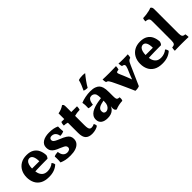

<svg xmlns="http://www.w3.org/2000/svg" viewBox="194 -1802 2894 2894"><g transform="rotate(-45 1641.5 -355.0)"><path d="M279 9Q193 9 139.1 -22.1Q85.2 -53.2 59.6 -106.5Q34 -159.8 34 -226Q34 -297.2 62.6 -351.5Q91.2 -405.8 144 -436.4Q196.8 -467 269.2 -467Q342 -467 388.1 -439.3Q434.2 -411.6 456.7 -363.4Q479.2 -315.2 482 -252.8Q475 -222.6 456.2 -203.8Q429.6 -203.8 393.2 -203.5Q356.8 -203.2 315.6 -202.7Q274.4 -202.2 232.4 -200.4Q190.4 -198.6 152.2 -196V-263.8H341.4Q341.4 -330.4 322.5 -366.9Q303.6 -403.4 267.4 -403.4Q244 -403.4 225.5 -387.4Q207 -371.4 196.5 -338Q186 -304.6 186 -253Q186 -201.6 199.1 -159.6Q212.2 -117.6 242.5 -93.1Q272.8 -68.6 324.8 -68.6Q359.6 -68.6 394 -80.7Q428.4 -92.8 451.6 -114.6Q461.4 -108.4 469 -92.8Q476.6 -77.2 477.4 -60.8Q439.2 -26 390.8 -8.5Q342.4 9 279 9Z M911.6 -435.6Q910.6 -409.8 911 -382.5Q911.4 -355.2 915.4 -329.2Q901.2 -320.8 879.8 -315.7Q858.4 -310.6 836 -310.6Q833.4 -335.6 822.2 -357Q811 -378.4 791.2 -391.4Q771.4 -404.4 742 -404.4Q719.4 -404.4 706.6 -393Q693.8 -381.6 693.8 -363.2Q693.8 -349.2 700.4 -338Q707 -326.8 729.6 -313.2Q752.2 -299.6 801.4 -279.8Q857.8 -257.4 890.3 -236.5Q922.8 -215.6 936.4 -191.2Q950 -166.8 950 -133.2Q950 -87.6 924.2 -55.9Q898.4 -24.2 850.3 -7.6Q802.2 9 737 9Q674.6 9 634 0.1Q593.4 -8.8 554.6 -25.6Q557.2 -44.6 558 -67.3Q558.8 -90 558.3 -111.8Q557.8 -133.6 556.2 -149.6Q570.2 -158 593.4 -162.6Q616.6 -167.2 637.6 -167.2Q643.4 -112 669.2 -84.9Q695 -57.8 734.4 -57.8Q762.8 -57.8 780.2 -70.4Q797.6 -83 797.6 -105Q797.6 -120.6 790 -132.4Q782.4 -144.2 762.1 -155.7Q741.8 -167.2 702.8 -182.8Q656.6 -200.6 624.7 -219.6Q592.8 -238.6 575.9 -266.1Q559 -293.6 559 -337.2Q559 -370.4 573.8 -394.8Q588.6 -419.2 615 -435.3Q641.4 -451.4 675.8 -459.2Q710.2 -467 748.4 -467Q802.4 -467 840.3 -459.2Q878.2 -451.4 911.6 -435.6Z M1199.8 9Q1128.8 9 1092.8 -27.8Q1056.8 -64.6 1056.8 -152.4V-370.6Q1041.2 -376.8 1024 -379.5Q1006.8 -382.2 983 -383Q983 -402 985.6 -416.9Q988.2 -431.8 995 -448H1056.8V-569.8Q1091.8 -574.8 1125.7 -588.8Q1159.6 -602.8 1181.2 -620Q1196 -613.6 1201.4 -602Q1206.8 -590.4 1206.8 -557.2V-448H1329Q1329 -428.4 1326.7 -412.4Q1324.4 -396.4 1319.4 -382.4Q1286.4 -381.6 1258.5 -377.7Q1230.6 -373.8 1206.8 -366.4V-168Q1206.8 -127.2 1212.3 -104.8Q1217.8 -82.4 1229.3 -73.6Q1240.8 -64.8 1258.2 -64.8Q1273.8 -64.8 1289.6 -69Q1305.4 -73.2 1318.8 -81Q1333 -61.8 1333.8 -29.4Q1313.8 -12.8 1276.4 -1.9Q1239 9 1199.8 9Z M1719 9Q1701.4 2.2 1694 -11.7Q1686.6 -25.6 1686.6 -48.8Q1686.6 -61.4 1689.1 -78.7Q1691.6 -96 1697 -111.4L1700.2 -115Q1692.4 -87 1679.2 -65.2Q1666 -43.4 1647.8 -28.8Q1627.2 -11.4 1597.9 -2.2Q1568.6 7 1530.4 7Q1462.6 7 1424.8 -22.1Q1387 -51.2 1387 -105.6Q1387 -144 1404.6 -171.5Q1422.2 -199 1452.3 -218.1Q1482.4 -237.2 1519.3 -249.1Q1556.2 -261 1595.5 -268.2Q1634.8 -275.4 1671.2 -280.6Q1671.2 -308.4 1669.4 -327.2Q1667.6 -346 1662.8 -359.5Q1658 -373 1649 -383Q1637.6 -396.2 1623 -401.9Q1608.4 -407.6 1593.6 -407.6Q1566.6 -407.6 1550.3 -391.3Q1534 -375 1526 -349.5Q1518 -324 1515.2 -295.8Q1489.8 -295.8 1468 -297.6Q1446.2 -299.4 1429 -306.4Q1431 -333.2 1430.1 -364.5Q1429.2 -395.8 1422.8 -427.4Q1465.2 -446 1520.8 -456.8Q1576.4 -467.6 1626.4 -467.6Q1686.8 -467.6 1722.6 -454.1Q1758.4 -440.6 1776.8 -421.8Q1798 -401 1809.6 -363.5Q1821.2 -326 1821.2 -256V-172.4Q1821.2 -139.6 1825.2 -121.7Q1829.2 -103.8 1841.8 -97.4Q1854.4 -91 1879.6 -89.6Q1882 -72.4 1880.1 -55.2Q1878.2 -38 1870.6 -23.8Q1832.4 -22.4 1792.9 -14.4Q1753.4 -6.4 1719 9ZM1583 -80.4Q1603.2 -80.4 1623.5 -93.4Q1643.8 -106.4 1657.5 -133.2Q1671.2 -160 1671.2 -200.4V-225.8Q1640.4 -220.4 1615.6 -213.1Q1590.8 -205.8 1573.1 -195.4Q1555.4 -185 1546.1 -170Q1536.8 -155 1536.8 -133.4Q1536.8 -104.8 1550.6 -92.6Q1564.4 -80.4 1583 -80.4ZM1638.4 -530.4Q1618.6 -530 1598.3 -534.2Q1578 -538.4 1565.8 -544.8Q1588.6 -590.8 1603.5 -629.4Q1618.4 -668 1628.4 -707.2Q1648.6 -714.2 1672.5 -717.2Q1696.4 -720.2 1719.2 -719.8Q1733 -719.4 1746.2 -718Q1759.4 -716.6 1769.2 -714.6Q1732.6 -671.2 1698.8 -623.8Q1665 -576.4 1638.4 -530.4Z M2116.2 9Q2104 -20 2087.5 -57Q2071 -94 2052.9 -134.4Q2034.8 -174.8 2016.7 -213.4Q1998.6 -252 1983.1 -284.1Q1967.6 -316.2 1957.4 -337Q1945 -360.4 1936.3 -372.3Q1927.6 -384.2 1918.3 -389.3Q1909 -394.4 1896 -397Q1891.4 -410.6 1889.2 -427.3Q1887 -444 1887 -461Q1909.2 -460 1945.4 -459Q1981.6 -458 2022.6 -458Q2049 -458 2077.8 -458.5Q2106.6 -459 2131.6 -459.5Q2156.6 -460 2172.6 -461Q2172.6 -445.2 2169.7 -427.5Q2166.8 -409.8 2163.2 -397.8Q2123.4 -393.2 2116.8 -380.6Q2110.2 -368 2128 -331.2Q2137.4 -310.2 2148.3 -284.5Q2159.2 -258.8 2171 -229.1Q2182.8 -199.4 2194.3 -168.6Q2205.8 -137.8 2216 -107H2187Q2209.4 -168.4 2228.9 -215.6Q2248.4 -262.8 2268.8 -310.8Q2287.8 -357.8 2279.3 -375.5Q2270.8 -393.2 2237 -397.4Q2232.6 -409.8 2229.3 -427.2Q2226 -444.6 2226 -461Q2245 -460 2270.5 -459Q2296 -458 2323.8 -458Q2351.6 -458 2377.6 -459Q2403.6 -460 2424 -461Q2424 -444.4 2421.2 -426.4Q2418.4 -408.4 2412.6 -397Q2395.4 -393 2383.7 -384.9Q2372 -376.8 2361.8 -360Q2351.6 -343.2 2339.8 -315L2202.4 -3.6Q2187.4 4 2162.9 7.7Q2138.4 11.4 2116.2 9Z M2699 9Q2613 9 2559.1 -22.1Q2505.2 -53.2 2479.6 -106.5Q2454 -159.8 2454 -226Q2454 -297.2 2482.6 -351.5Q2511.2 -405.8 2564 -436.4Q2616.8 -467 2689.2 -467Q2762 -467 2808.1 -439.3Q2854.2 -411.6 2876.7 -363.4Q2899.2 -315.2 2902 -252.8Q2895 -222.6 2876.2 -203.8Q2849.6 -203.8 2813.2 -203.5Q2776.8 -203.2 2735.6 -202.7Q2694.4 -202.2 2652.4 -200.4Q2610.4 -198.6 2572.2 -196V-263.8H2761.4Q2761.4 -330.4 2742.5 -366.9Q2723.6 -403.4 2687.4 -403.4Q2664 -403.4 2645.5 -387.4Q2627 -371.4 2616.5 -338Q2606 -304.6 2606 -253Q2606 -201.6 2619.1 -159.6Q2632.2 -117.6 2662.5 -93.1Q2692.8 -68.6 2744.8 -68.6Q2779.6 -68.6 2814 -80.7Q2848.4 -92.8 2871.6 -114.6Q2881.4 -108.4 2889 -92.8Q2896.6 -77.2 2897.4 -60.8Q2859.2 -26 2810.8 -8.5Q2762.4 9 2699 9Z M2963.4 3Q2963.4 -16 2965 -32.3Q2966.6 -48.6 2970.8 -61Q3010.8 -62.2 3024.1 -80.1Q3037.4 -98 3037.4 -148V-559.4Q3037.4 -580 3031.4 -593.6Q3025.4 -607.2 3009.4 -614.6Q2993.4 -622 2963 -623.8Q2963 -639.6 2965.3 -655.2Q2967.6 -670.8 2974.4 -683.6Q3009.8 -683.6 3046.9 -688.6Q3084 -693.6 3113.6 -701.1Q3143.2 -708.6 3157.6 -717Q3171.4 -711.6 3179.4 -698.7Q3187.4 -685.8 3187.4 -662.6V-148Q3187.4 -98 3200.6 -80.1Q3213.8 -62.2 3250.6 -61Q3254.2 -48.6 3255.8 -31.7Q3257.4 -14.8 3257.4 3Q3243 2 3219.4 1.5Q3195.8 1 3167.6 0.5Q3139.4 0 3110.8 0Q3082.2 0 3053.6 0.5Q3025 1 3001 1.5Q2977 2 2963.4 3Z"/></g></svg>

Font: Vollkorn
Style: Regular
Weight: 400
Designer: Friedrich Althausen
Foundry: Friedrich Althausen
Version: Version 4.104